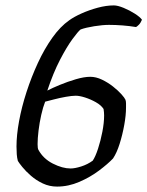

<svg xmlns="http://www.w3.org/2000/svg" viewBox="-20 -690 545 710"><path d="M191 0Q163 0 138.5 -11.5Q114 -23 94.5 -40Q75 -57 62.5 -72.5Q50 -88 46 -95Q43 -106 42 -119.5Q41 -133 41 -148Q41 -190 50.5 -242Q60 -294 78 -349.5Q96 -405 120 -457Q144 -509 173.5 -550.5Q203 -592 236 -615Q254 -628 282 -640.5Q310 -653 341.5 -661.5Q373 -670 401 -670Q415 -670 437 -661Q459 -652 478.5 -639.5Q498 -627 505 -617Q500 -605 493.5 -598.5Q487 -592 483 -590Q459 -594 433 -596Q407 -598 383 -598Q360 -598 328.5 -593Q297 -588 278 -581Q269 -574 248 -545.5Q227 -517 202 -469Q177 -421 155 -355Q172 -364 201 -376Q230 -388 260.5 -397Q291 -406 314 -406Q335 -406 357 -395.5Q379 -385 398 -370Q417 -355 429 -341.5Q441 -328 444 -321Q446 -315 446 -307.5Q446 -300 446 -292Q446 -264 439.5 -228Q433 -192 422.5 -158.5Q412 -125 398 -104Q379 -84 346.5 -59.5Q314 -35 273.5 -17.5Q233 0 191 0ZM241 -67Q257 -67 280.5 -74.5Q304 -82 323 -96Q333 -111 342.5 -140Q352 -169 358.5 -202.5Q365 -236 365 -263Q365 -274 363 -287Q354 -301 334.5 -312Q315 -323 294.5 -329.5Q274 -336 260 -336Q246 -336 223.5 -332Q201 -328 180 -322.5Q159 -317 147 -314Q139 -294 132.5 -265Q126 -236 122.5 -207Q119 -178 119 -157Q119 -141 122 -136Q140 -103 175.5 -85Q211 -67 241 -67Z"/></svg>

Font: Texturina 72pt 72pt Regular
Style: Italic
Weight: 400
Italic angle: -11°
Designer: Guillermo Torres Carreño
Foundry: Omnibus-Type
Version: Version 1.002; ttfautohint (v1.8.3)